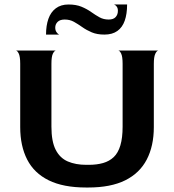

<svg xmlns="http://www.w3.org/2000/svg" viewBox="-20 -825 775 855"><path d="M363 10Q262 10 197 -22Q132 -54 101 -114.5Q70 -175 70 -259V-541Q70 -573 63.5 -586.5Q57 -600 50 -600H229Q222 -599 215.5 -586Q209 -573 209 -541V-261Q209 -195 228 -158Q247 -121 282 -106Q317 -91 364 -91H375Q411 -91 439 -99Q467 -107 486.5 -125.5Q506 -144 516 -177.5Q526 -211 526 -261V-541Q526 -573 519.5 -586.5Q513 -600 506 -600H685Q678 -599 671.5 -585.5Q665 -572 665 -540V-259Q665 -175 633.5 -114.5Q602 -54 537.5 -22Q473 10 373 10ZM185 -671Q185 -711 195.5 -741Q206 -771 228.5 -788Q251 -805 285 -805Q319 -805 343 -795Q367 -785 386 -771.5Q405 -758 423 -748Q441 -738 464 -738Q485 -738 495 -749Q505 -760 505 -777Q505 -789 499.5 -796Q494 -803 488 -805H546Q546 -763 535.5 -733Q525 -703 502.5 -687Q480 -671 445 -671Q412 -671 388.5 -681Q365 -691 346 -704.5Q327 -718 309 -728Q291 -738 268 -738Q247 -738 236.5 -727.5Q226 -717 226 -702Q226 -690 231.5 -682Q237 -674 243 -671Z"/></svg>

Font: Red Rose SemiBold
Style: Regular
Weight: 600
Designer: Jaikishan Patel
Version: Version 2.000